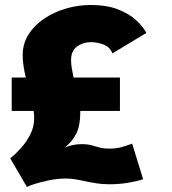

<svg xmlns="http://www.w3.org/2000/svg" viewBox="-20 -726 690 770"><path d="M88 24 21 -91Q21 -91 22 -91H21Q41.5 -107 63.8 -131.8Q86 -156.5 101.5 -187Q117 -217.5 117 -251.5Q117 -265 115 -281H27V-415H83.5Q78 -437.5 74.5 -460.2Q71 -483 71 -505Q71 -550.5 94.2 -587.5Q117.5 -624.5 156.8 -651Q196 -677.5 244.8 -691.8Q293.5 -706 344 -706Q408 -706 453 -688.5Q498 -671 526 -645Q554 -619 567 -594L431 -512Q420.5 -537.5 395.5 -547.2Q370.5 -557 344 -557Q313 -557 289 -539.5Q265 -522 265 -485Q265 -469.5 268 -451.8Q271 -434 275 -415H461V-281H302Q302 -279 302 -277Q302 -222 285.8 -190Q269.5 -158 240 -134.5Q253.5 -140 270.8 -144Q288 -148 308 -148Q324.5 -148 336.5 -145.8Q348.5 -143.5 359 -140Q372 -136 385 -133Q398 -130 418 -130Q448.5 -130 470.8 -136.8Q493 -143.5 510 -150L554 -7Q538 -1.5 500.2 5.8Q462.5 13 418 13Q390.5 13 365.5 9Q340.5 5 317.5 0Q298 -4.5 279.8 -7.2Q261.5 -10 244 -10Q211 -10 177 -3Q143 4 118.2 12Q93.5 20 88 24Z"/></svg>

Font: Trispace ExtraBold
Style: Regular
Weight: 800
Designer: Tyler Finck
Foundry: Etcetera Type Company
Version: Version 1.210; ttfautohint (v1.8.3)